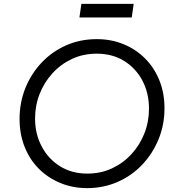

<svg xmlns="http://www.w3.org/2000/svg" viewBox="-20 -959 921 991"><path d="M430 12Q356 12 292.5 -14Q229 -40 181.5 -87Q134 -134 107.5 -200Q81 -266 81 -345Q81 -430 111 -504.5Q141 -579 195 -636Q249 -693 321.5 -725Q394 -757 479 -757Q554 -757 617.5 -731Q681 -705 728.5 -657.5Q776 -610 802.5 -544.5Q829 -479 829 -400Q829 -315 798.5 -240.5Q768 -166 714 -109Q660 -52 587 -20Q514 12 430 12ZM431 -63Q500 -63 558 -90Q616 -117 659 -164Q702 -211 725.5 -271Q749 -331 749 -398Q749 -478 715.5 -542Q682 -606 621.5 -644Q561 -682 479 -682Q410 -682 352 -655Q294 -628 251 -581Q208 -534 184.5 -474Q161 -414 161 -347Q161 -268 195 -203.5Q229 -139 289.5 -101Q350 -63 431 -63ZM390 -869 400 -939H670L660 -869Z"/></svg>

Font: Plus Jakarta Sans
Style: Italic
Weight: 400
Italic angle: -8°
Designer: Gumpita Rahayu
Foundry: Tokotype
Version: Version 2.006